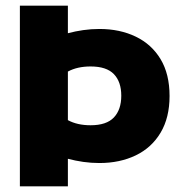

<svg xmlns="http://www.w3.org/2000/svg" viewBox="-20 -656 657 676"><path d="M50 0V-636H219V-539Q245 -546 273 -550Q301 -554 330 -554Q402 -554 458 -527Q514 -500 545.5 -447.5Q577 -395 577 -318Q577 -242 545.5 -189Q514 -136 458 -109Q402 -82 330 -82Q301 -82 273 -86Q245 -90 219 -97V0ZM299 -215Q355 -215 381 -242.5Q407 -270 407 -319Q407 -368 381 -395Q355 -422 299 -422Q252 -422 219 -404V-233Q252 -215 299 -215Z"/></svg>

Font: Braah One
Style: Regular
Weight: 400
Designer: Ashish Kumar
Foundry: Ashish Kumar
Version: Version 1.001; ttfautohint (v1.8.4.7-5d5b);gftools[0.9.29]